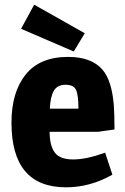

<svg xmlns="http://www.w3.org/2000/svg" viewBox="-20 -788 535 820"><path d="M271 -545Q371 -545 418 -490Q457 -445 466 -340Q469 -298 469 -235L398 -225H192Q192 -166 214 -136.5Q236 -107 292.5 -107Q349 -107 429 -136L460 -42Q365 12 262 12Q29 12 29 -264Q29 -394 89.5 -469.5Q150 -545 271 -545ZM193 -324H315Q315 -381 305 -403.5Q295 -426 260 -426Q225 -426 210 -400.5Q195 -375 193 -324ZM70 -665 126 -768 342 -646 295 -568Z"/></svg>

Font: Magra
Style: Bold
Weight: 600
Designer: Viviana Monsalve
Foundry: Viviana Monsalve
Version: Version 1.001